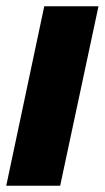

<svg xmlns="http://www.w3.org/2000/svg" viewBox="-24 -596 336 616"><path d="M-4 0 118 -576H292L169 0Z"/></svg>

Font: Noto Serif Tamil ExtraCondensed Black
Style: Italic
Weight: 900
Width: 2
Italic angle: -12°
Designer: Indian Type Foundry, Tom Grace, and the Monotype Design Team
Foundry: Monotype Imaging Inc.
Version: Version 2.003; ttfautohint (v1.8.4.7-5d5b)